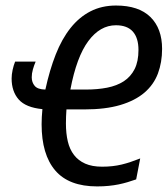

<svg xmlns="http://www.w3.org/2000/svg" viewBox="-20 -665 606 694"><path d="M220.2 -269.5Q219.2 -257.8 218.8 -244.4Q218.3 -231 218.3 -218.8Q218.3 -182.6 225.1 -153.8Q231.9 -125 247.6 -104.7Q263.2 -84.5 288.1 -73.5Q313 -62.5 349.1 -62.5Q369.1 -62.5 386.5 -64.5Q403.8 -66.4 419.9 -70.3Q436 -74.2 452.1 -79.6Q468.3 -85 486.8 -92.3L472.2 -16.6Q456.5 -11.2 441.2 -6.6Q425.8 -2 408.9 1.5Q392.1 4.9 373 6.8Q354 8.8 331.1 8.8Q229 8.8 179.7 -48.8Q130.4 -106.4 130.4 -215.8Q130.4 -241.2 133.3 -270.5Q73.2 -276.4 47.6 -305.4Q22 -334.5 22 -381.3Q22 -395.5 25.6 -412.4Q29.3 -429.2 34.7 -442.4H108.9Q103 -428.7 98.9 -414.1Q94.7 -399.4 94.7 -385.7Q94.7 -367.2 105.5 -354.5Q116.2 -341.8 144 -341.3Q159.2 -411.6 181.4 -468Q203.6 -524.4 234.9 -563.7Q266.1 -603 306.9 -624Q347.7 -645 399.4 -645Q481.4 -645 523.7 -603.5Q565.9 -562 565.9 -488.3Q565.9 -439.5 550.8 -399.2Q535.6 -358.9 502 -330.1Q468.3 -301.3 414.8 -285.4Q361.3 -269.5 284.7 -269.5ZM291 -341.3Q332.5 -341.3 367.4 -348.1Q402.3 -355 427.5 -371.3Q452.6 -387.7 466.6 -415.3Q480.5 -442.9 480.5 -484.4Q480.5 -527.8 460.2 -550.8Q439.9 -573.7 398.9 -573.7Q341.8 -573.7 299.3 -516.6Q256.8 -459.5 234.4 -341.3Z"/></svg>

Font: Code New Roman
Style: Italic
Weight: 400
Italic angle: -11°
Monospace: yes
Designer: Sam Radian
Foundry: Code New Roman
Version: Version 1.508 October 19, 2014